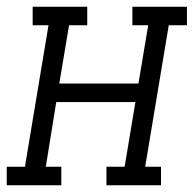

<svg xmlns="http://www.w3.org/2000/svg" viewBox="-50 -550 575 570"><path d="M-30 0V-55H24L94 -475H47V-530H209V-475H155L126 -302H361L390 -475H343V-530H505V-475H451L381 -55H428V0H266V-55H320L352 -247H117L86 -55H132V0Z"/></svg>

Font: Iosevka Slab Light Oblique
Style: Regular
Weight: 300
Italic angle: -9°
Monospace: yes
Designer: Belleve Invis
Foundry: Belleve Invis
Version: Version 11.1.1; ttfautohint (v1.8.3)